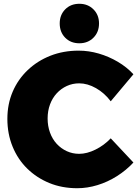

<svg xmlns="http://www.w3.org/2000/svg" viewBox="-20 -982 730 1016"><path d="M566 -446Q533 -490 488 -515.5Q443 -541 399 -541Q364 -541 333.5 -527Q303 -513 280 -488Q257 -463 244.5 -429Q232 -395 232 -355Q232 -315 244.5 -280.5Q257 -246 280 -221Q303 -196 333.5 -182Q364 -168 399 -168Q440 -168 485.5 -190.5Q531 -213 566 -250L686 -122Q648 -81 599 -50Q550 -19 496 -2.5Q442 14 389 14Q308 14 241 -13.5Q174 -41 124 -90Q74 -139 46.5 -206.5Q19 -274 19 -353Q19 -431 47 -496.5Q75 -562 126.5 -611Q178 -660 246.5 -687Q315 -714 396 -714Q450 -714 503 -698.5Q556 -683 603.5 -655Q651 -627 686 -589ZM400 -962Q445 -962 474.5 -932.5Q504 -903 504 -858Q504 -812 474.5 -782.5Q445 -753 400 -753Q354 -753 325 -782.5Q296 -812 296 -858Q296 -903 325 -932.5Q354 -962 400 -962Z"/></svg>

Font: Alexandria ExtraBold
Style: Regular
Weight: 800
Designer: Mohamed Gaber
Foundry: Kief Type Foundry
Version: Version 5.100